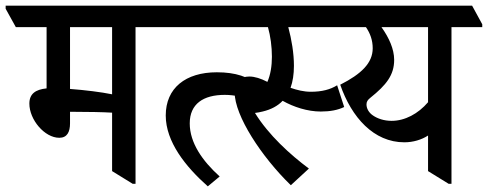

<svg xmlns="http://www.w3.org/2000/svg" viewBox="-63 -644 1728 680"><path d="M147 -156C175 -156 185 -177 185 -207V-248C189 -248 194 -248 198 -248C246 -248 302 -247 334 -245V-38L407 7H417V-548H526V-558L490 -624H-43V-613L-7 -548H102V-331C63 -327 41 -312 41 -277C41 -220 95 -156 147 -156ZM185 -329V-548H334V-310C295 -318 238 -325 185 -329Z M478 -548H771V-558L735 -624H442V-613ZM673 16 715 -19C654 -74 609 -138 609 -207C609 -276 657 -308 733 -308C768 -308 800 -300 822 -288L855 -341C817 -372 772 -388 705 -388C594 -388 524 -332 524 -235C524 -142 594 -54 673 16Z M967 12 1031 -47C965 -96 888 -166 840 -244C849 -245 859 -247 867 -249C897 -256 921 -269 938 -287C977 -265 1026 -249 1073 -249C1106 -249 1133 -254 1156 -265L1131 -342C1107 -327 1077 -319 1038 -319C1013 -319 989 -325 966 -333C974 -355 978 -381 978 -411C978 -455 970 -503 958 -548H1148V-558L1112 -624H679V-613L715 -548H886C895 -516 900 -479 900 -443C900 -410 895 -379 884 -354C861 -366 839 -373 820 -373C787 -373 768 -354 768 -317C768 -234 863 -89 967 12Z M1369 -140C1400 -140 1430 -149 1453 -164V-38L1526 7H1536V-548H1645V-558L1609 -624H1071V-613L1108 -548H1233C1248 -526 1257 -502 1257 -473C1257 -421 1217 -382 1142 -344C1182 -228 1261 -140 1369 -140ZM1258 -235C1243 -245 1235 -260 1235 -274C1235 -284 1239 -290 1249 -298C1305 -343 1333 -378 1333 -432C1333 -470 1315 -510 1288 -548H1453V-282C1418 -241 1371 -216 1324 -216C1297 -216 1274 -224 1258 -235Z"/></svg>

Font: Noto Serif Devanagari Condensed Medium
Style: Regular
Weight: 500
Width: 3
Designer: Universal Thirst, Indian Type Foundry and the Monotype Design Team
Foundry: Monotype Imaging Inc.
Version: Version 2.004